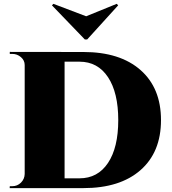

<svg xmlns="http://www.w3.org/2000/svg" viewBox="-20 -967 882 987"><path d="M428.2 -764.2 587.4 -939.5 580.1 -947.3 422.9 -883.3 254.4 -947.3 247.1 -939.5 416 -764.2ZM30.3 -700.2 408.7 -699.7Q596.7 -699.7 702.1 -607.2Q807.6 -514.6 807.6 -349.6Q807.6 -184.6 702.1 -92.3Q596.7 0 408.7 0H29.8L30.3 -9.8H43Q69.3 -9.8 87.9 -28.3Q106.4 -46.9 106.9 -72.8V-632.8Q106.9 -656.7 87.6 -673.3Q68.4 -689.9 43 -689.9H30.3ZM312 -649.9V-50.3H388.7Q482.4 -50.3 535.2 -129.4Q587.9 -208.5 587.9 -349.6Q587.9 -490.7 535.2 -570.3Q482.4 -649.9 388.7 -649.9Z"/></svg>

Font: Cinzel Black
Style: Regular
Weight: 900
Designer: Natanael Gama
Version: Version 1.001;PS 001.001;hotconv 1.0.56;makeotf.lib2.0.21325